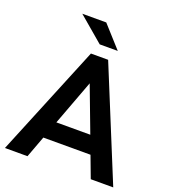

<svg xmlns="http://www.w3.org/2000/svg" viewBox="-157 -1006 996 1121"><g transform="rotate(20 340.5 -445.5)"><path d="M486.8 -133.8H193.8L144 0H3.9L287.1 -689.9H394L676.8 0H537.1ZM445.8 -243.2 339.8 -523.9 234.9 -243.2ZM160.2 -891.1H309.1L429.2 -757.8H316.9Z"/></g></svg>

Font: D-DIN Exp
Style: DINExp-Bold
Weight: 700
Width: 7
Designer: Charles Nix
Foundry: Datto Inc.
Version: Version 1.00